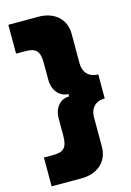

<svg xmlns="http://www.w3.org/2000/svg" viewBox="-131 -785 691 1009"><g transform="rotate(-15 214.5 -280.5)"><path d="M20 159H184C266 159 329 110 329 26V-135C329 -183 358 -215 409 -215V-346C358 -346 329 -379 329 -427V-588C329 -672 266 -720 184 -720H20V-563H71C130 -563 148 -541 148 -477V-386C148 -330 182 -287 231 -287V-274C181 -274 148 -232 148 -176V-84C148 -20 130 2 71 2H20Z"/></g></svg>

Font: Fixel Text Black
Style: Regular
Weight: 900
Width: 4
Designer: AlfaBravo + MacPaw
Foundry: Kyrylo Tkachov, Marchela Mozhyna, Serhii Makarenko, Maria Weinstein, Zakhar Kryvoshyya
Version: Version 1.211